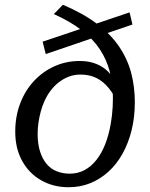

<svg xmlns="http://www.w3.org/2000/svg" viewBox="-20 -774 630 806"><path d="M159 -599 524 -722 536 -671 172 -547ZM473 -392 481 -328Q461 -374 437 -403.5Q413 -433 384 -447Q355 -461 318 -461Q292 -461 269.5 -452.5Q247 -444 227.5 -429Q208 -414 192.5 -393.5Q177 -373 166 -348Q157 -328 151 -305.5Q145 -283 141.5 -259.5Q138 -236 138 -212Q138 -170 148 -138.5Q158 -107 175.5 -86Q193 -65 218 -55Q243 -45 273 -45Q307 -45 335 -60Q363 -75 385 -103Q407 -131 422 -169.5Q437 -208 445 -255Q448 -272 450 -289.5Q452 -307 453 -325.5Q454 -344 454 -363Q454 -422 441 -472.5Q428 -523 399.5 -566.5Q371 -610 323 -647Q275 -684 206 -715L244 -754Q329 -718 387 -674Q445 -630 480 -578.5Q515 -527 530.5 -468.5Q546 -410 546 -345Q546 -282 532.5 -227.5Q519 -173 494.5 -129Q470 -85 435.5 -53.5Q401 -22 359 -5Q317 12 268 12Q204 12 153 -17Q102 -46 73 -98.5Q44 -151 44 -221Q44 -286 65 -340.5Q86 -395 123 -434.5Q160 -474 209 -496Q258 -518 315 -518Q348 -518 375 -509Q402 -500 422.5 -483.5Q443 -467 456 -444Q469 -421 473 -392Z"/></svg>

Font: Roboto Serif 20pt
Style: Italic
Weight: 400
Italic angle: -10°
Designer: Greg Gazdowicz
Foundry: Commercial Type
Version: Version 1.008